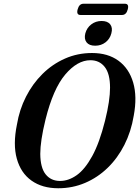

<svg xmlns="http://www.w3.org/2000/svg" viewBox="-20 -994 743 1025"><path d="M471.5 -711Q556 -711 612.5 -669.8Q669 -628.5 691 -553.2Q713 -478 694 -376.5Q680 -291.5 644 -220.5Q608 -149.5 554.5 -97.8Q501 -46 434 -17.5Q367 11 291 11Q205.5 11 148.2 -29.8Q91 -70.5 69.8 -146.8Q48.5 -223 70.5 -329.5Q83.5 -408.5 118.8 -477.8Q154 -547 206.8 -599.2Q259.5 -651.5 326.8 -681.2Q394 -711 471.5 -711ZM300.5 -28Q346 -28 389.8 -59Q433.5 -90 472.2 -160.5Q511 -231 540.5 -348.5Q554.5 -404.5 561 -448.5Q567.5 -492.5 567.5 -526Q567.5 -600.5 539.2 -636.5Q511 -672.5 462.5 -672.5Q393 -672.5 328.2 -596Q263.5 -519.5 223 -356Q208.5 -297 201.8 -251.8Q195 -206.5 195 -173Q195.5 -98.5 223.8 -63.2Q252 -28 300.5 -28ZM488 -750Q456 -750 442 -768.2Q428 -786.5 435.5 -816Q443.5 -845.5 467.2 -863.8Q491 -882 522.5 -882Q554.5 -882 568.5 -863.8Q582.5 -845.5 574.5 -816Q567 -786.5 543.5 -768.2Q520 -750 488 -750ZM394.5 -944Q402.5 -974 425.5 -974H647Q670 -974 662 -944Q654.5 -914 631 -914H410Q386.5 -914 394.5 -944Z"/></svg>

Font: Fraunces 144pt Soft SemiBold
Style: Italic
Weight: 600
Italic angle: -16°
Version: Version 1.000;[b76b70a41]